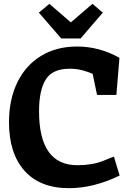

<svg xmlns="http://www.w3.org/2000/svg" viewBox="-20 -973 671 1003"><path d="M27 -334Q27 -453 70.5 -542.5Q114 -632 194.5 -681Q275 -730 382 -730Q499 -730 604 -671L588 -477H487L464 -587Q446 -596 413.5 -605Q381 -614 344 -614Q255 -614 219.5 -558.5Q184 -503 184 -391Q184 -110 384 -110Q462 -110 517 -132Q572 -154 575 -155L605 -56Q469 10 340 10Q189 10 108 -81Q27 -172 27 -334ZM517 -907 401 -772H300L183 -907L238 -953L350 -856L463 -953Z"/></svg>

Font: Enriqueta
Style: Bold
Weight: 700
Designer: Viviana Monsalve, Gustavo Ibarra
Foundry: 72Puntos
Version: Version 2.000